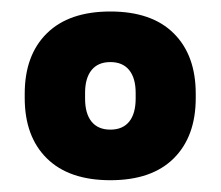

<svg xmlns="http://www.w3.org/2000/svg" viewBox="-20 -676 384 334"><path d="M172 -362.5Q100 -362.5 61.5 -400.5Q23 -438.5 23 -505.5V-513Q23 -580 61.5 -618Q100 -656 172 -656Q244 -656 282.2 -618Q320.5 -580 320.5 -513V-505.5Q320.5 -438.5 282.2 -400.5Q244 -362.5 172 -362.5ZM172 -450.5Q193.5 -450.5 204.8 -464.5Q216 -478.5 216 -504.5V-514.5Q216 -540 204.8 -554Q193.5 -568 172 -568Q150.5 -568 139.2 -554Q128 -540 128 -514.5V-504.5Q128 -478.5 139.2 -464.5Q150.5 -450.5 172 -450.5Z"/></svg>

Font: Anek Kannada ExtraBold
Style: Regular
Weight: 800
Version: Version 1.003